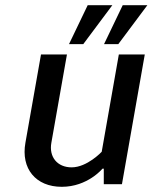

<svg xmlns="http://www.w3.org/2000/svg" viewBox="-20 -710 590 740"><path d="M256 -65C201 -65 168 -105 178 -160L238 -500H138L78 -160C60 -60 118 10 218 10C318 10 375 -60 375 -60H380V0H450L538 -500H438L372 -125C372 -125 316 -65 256 -65ZM318 -690 246 -540H301L413 -690ZM453 -690 381 -540H436L548 -690Z"/></svg>

Font: Scada
Style: Italic
Weight: 400
Designer: Jovanny Lemonad
Foundry: Jovanny Lemonad
Version: Version 3.005